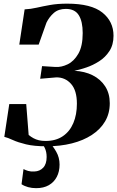

<svg xmlns="http://www.w3.org/2000/svg" viewBox="-20 -772 626 1025"><path d="M228.5 9Q162 9 118.8 -1.5Q75.5 -12 48.5 -24.5Q21.5 -37 3 -41.5L29.5 -216.5H120L133 -51.5Q146 -41 159 -34Q172 -27 187.8 -23.2Q203.5 -19.5 223.5 -19.5Q278 -19.5 315.2 -44.8Q352.5 -70 371.5 -115Q390.5 -160 390.5 -218.5Q390.5 -289 359.5 -324Q328.5 -359 281.5 -359L194.5 -351.5L204.5 -419L276 -414.5Q308 -412.5 341.5 -428.8Q375 -445 398.2 -485.2Q421.5 -525.5 421.5 -595.5Q421.5 -657.5 400.5 -691Q379.5 -724.5 331.5 -724.5Q292 -724.5 267.2 -702.8Q242.5 -681 228 -651L186.5 -534H83L111.5 -722Q143.5 -723.5 176.2 -731Q209 -738.5 248.2 -745.5Q287.5 -752.5 338.5 -752.5Q467 -752.5 526.5 -705Q586 -657.5 586 -581Q586 -533 564.2 -499.5Q542.5 -466 509.2 -444.8Q476 -423.5 440.2 -411.5Q404.5 -399.5 377 -394Q432 -391.5 474.5 -370.2Q517 -349 541.5 -311Q566 -273 566 -221Q566 -166.5 541 -124Q516 -81.5 470.5 -51.8Q425 -22 363.5 -6.5Q302 9 228.5 9ZM223 -16.5 241 -14.5Q262.5 7 280.2 38Q298 69 298 106.5Q298 144 283.2 172.2Q268.5 200.5 240.8 216.5Q213 232.5 173 232.5Q150 232.5 130 227Q110 221.5 95 211.5L105.5 130.5Q116.5 136.5 130.2 140.5Q144 144.5 163.5 143.5Q192.5 142.5 210.8 123Q229 103.5 229 66Q229 38 218.8 17.2Q208.5 -3.5 200 -14.5Z"/></svg>

Font: Merriweather 144pt ExtraBold
Style: Italic
Weight: 800
Italic angle: -7.8°
Version: Version 2.101